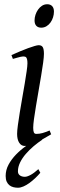

<svg xmlns="http://www.w3.org/2000/svg" viewBox="-20 -671 286 909"><path d="M170.9 147Q159.7 160.2 146.2 172.9Q132.8 185.5 118.9 195.6Q105 205.6 91.1 211.7Q77.1 217.8 64.9 217.8Q53.7 217.8 43.2 215.1Q32.7 212.4 24.7 206.1Q16.6 199.7 11.7 189Q6.8 178.2 6.8 162.1Q6.8 133.8 20.5 108.4Q34.2 83 55.7 60.8Q77.1 38.6 103.5 20L104 19.5Q100.6 20 97.2 20Q80.6 20 70.8 4.6Q61 -10.7 61 -37.1Q61 -51.8 64.7 -78.9Q68.4 -106 73.7 -138.9Q79.1 -171.9 85.4 -207.8Q91.8 -243.7 97.2 -276.1Q102.5 -308.6 106.2 -333.7Q109.9 -358.9 109.9 -371.1Q109.9 -382.3 108.4 -388.9Q106.9 -395.5 104.5 -398.7Q102.1 -401.9 98.1 -402.8Q94.2 -403.8 89.8 -403.8Q85.9 -403.8 77.9 -402.1Q69.8 -400.4 61.5 -397.9Q52.2 -395.5 41 -392.1L34.2 -410.2Q54.7 -419.4 75 -428Q95.2 -436.5 112.8 -442.9Q130.4 -449.2 143.6 -453.1Q156.7 -457 163.1 -457Q176.8 -457 182.4 -447.8Q188 -438.5 188 -416Q188 -401.9 184.3 -374.3Q180.7 -346.7 174.8 -312.5Q168.9 -278.3 162.6 -241Q156.2 -203.6 150.4 -169.4Q144.5 -135.3 140.9 -107.7Q137.2 -80.1 137.2 -65.9Q137.2 -50.8 140.4 -43.9Q143.6 -37.1 151.9 -37.1Q167 -37.1 180.9 -41Q194.8 -44.9 214.8 -53.2L222.2 -35.2Q199.2 -21.5 180.7 -11.2L177.7 -9.3H179.7Q159.7 3.9 139.2 21.2Q118.7 38.6 102.1 57.9Q85.4 77.1 75.2 98.1Q64.9 119.1 64.9 140.1Q64.9 152.8 74.2 159.4Q83.5 166 97.7 166Q108.4 166 124.8 157.2Q141.1 148.4 161.6 129.9ZM235.4 -616.2Q235.4 -602.5 231.2 -589.1Q227.1 -575.7 219.2 -564.7Q211.4 -553.7 200.2 -546.9Q189 -540 175.3 -540Q160.2 -540 151.9 -548.8Q143.6 -557.6 143.6 -574.2Q143.6 -587.4 147.9 -600.8Q152.3 -614.3 160.2 -625.5Q168 -636.7 179 -643.8Q189.9 -650.9 203.6 -650.9Q218.8 -650.9 227.1 -641.8Q235.4 -632.8 235.4 -616.2Z"/></svg>

Font: Gentium Plus Eur
Style: Italic
Weight: 400
Italic angle: -8°
Designer: J. Victor Gaultney, Annie Olsen, Iska Routamaa, Becca Hirsbrunner
Foundry: SIL International
Version: Version 5.000